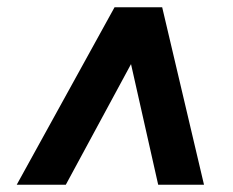

<svg xmlns="http://www.w3.org/2000/svg" viewBox="-20 -648 640 528"><path d="M26 -140 295 -628H426L541 -140H415L315 -584H401L161 -140Z"/></svg>

Font: Nunito Sans 12pt ExtraLight 12pt Black
Style: Italic
Weight: 900
Italic angle: -9°
Version: Version 3.101;gftools[0.9.27]